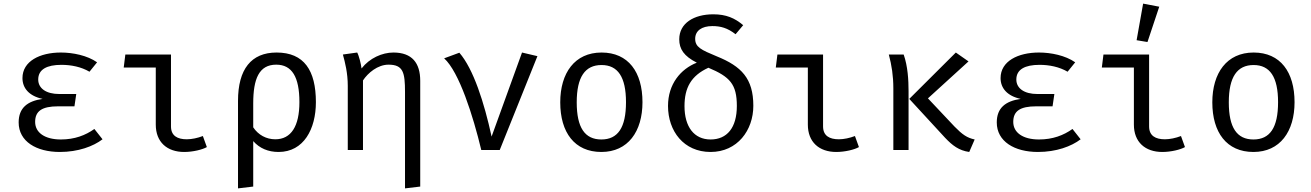

<svg xmlns="http://www.w3.org/2000/svg" viewBox="-20 -828 7240 1060"><path d="M391 -241 401 -309H307C235 -309 191 -340 191 -389C191 -445 239 -470 319 -470C373 -470 428 -459 474 -432L516 -484C462 -522 382 -538 316 -538C200 -538 104 -490 104 -397C104 -341 141 -298 215 -282C131 -270 83 -232 83 -152C83 -47 181 11 310 11C412 11 495 -20 546 -59L501 -116C452 -81 392 -58 316 -58C227 -58 174 -96 174 -155C174 -215 212 -241 301 -241Z M840 -455V-140C840 -44 902 11 997 11C1045 11 1098 -2 1122 -16L1100 -77C1071 -66 1039 -59 1011 -59C960 -59 924 -78 924 -130V-527H672L663 -455Z M1507 -538C1367 -538 1294 -446 1294 -271V212L1378 202V-49C1413 -9 1461 11 1518 11C1657 11 1724 -116 1724 -264C1724 -439 1659 -538 1507 -538ZM1505 -471C1592 -471 1633 -403 1633 -264C1633 -131 1587 -59 1500 -59C1450 -59 1406 -83 1378 -125V-257C1378 -393 1410 -471 1505 -471Z M2152 -538C2090 -538 2020 -507 1976 -450C1973 -475 1962 -520 1952 -538L1873 -527C1885 -484 1900 -425 1900 -354V0H1984V-384C2011 -425 2065 -471 2125 -471C2206 -471 2216 -428 2216 -320V212L2300 202V-382C2300 -480 2255 -538 2152 -538Z M2637 0H2739L2947 -518L2862 -538L2694 -74C2653 -262 2594 -447 2516 -537L2432 -506C2515 -431 2592 -188 2637 0Z M3301 -538C3153 -538 3073 -425 3073 -263C3073 -97 3152 11 3300 11C3447 11 3527 -102 3527 -264C3527 -430 3449 -538 3301 -538ZM3301 -469C3391 -469 3436 -403 3436 -264C3436 -123 3391 -58 3300 -58C3209 -58 3164 -123 3164 -263C3164 -403 3210 -469 3301 -469Z M3918 -749C3811 -749 3730 -700 3730 -611C3730 -557 3756 -518 3827 -482C3738 -447 3668 -364 3668 -243C3668 -104 3755 11 3903 11C4051 11 4139 -109 4139 -244C4139 -395 4073 -462 3937 -517C3850 -553 3818 -568 3818 -614C3818 -658 3854 -684 3913 -684C3958 -684 3996 -674 4041 -639L4083 -689C4037 -728 3989 -749 3918 -749ZM3891 -454C4010 -404 4048 -363 4048 -243C4048 -123 3994 -58 3903 -58C3812 -58 3759 -128 3759 -242C3759 -343 3795 -410 3891 -454Z M4440 -455V-140C4440 -44 4502 11 4597 11C4645 11 4698 -2 4722 -16L4700 -77C4671 -66 4639 -59 4611 -59C4560 -59 4524 -78 4524 -130V-527H4272L4263 -455Z M5257 -538 5000 -282 5198 -67C5238 -25 5274 3 5331 11L5361 -58C5319 -67 5293 -85 5250 -129L5103 -285L5327 -489ZM4969 -527H4887C4903 -467 4912 -409 4912 -340V0H4996V-325C4996 -385 4992 -462 4969 -527Z M5791 -241 5801 -309H5707C5635 -309 5591 -340 5591 -389C5591 -445 5639 -470 5719 -470C5773 -470 5828 -459 5874 -432L5916 -484C5862 -522 5782 -538 5716 -538C5600 -538 5504 -490 5504 -397C5504 -341 5541 -298 5615 -282C5531 -270 5483 -232 5483 -152C5483 -47 5581 11 5710 11C5812 11 5895 -20 5946 -59L5901 -116C5852 -81 5792 -58 5716 -58C5627 -58 5574 -96 5574 -155C5574 -215 5612 -241 5701 -241Z M6291 -808 6255 -606 6315 -596 6380 -791ZM6240 -455V-140C6240 -44 6302 11 6397 11C6445 11 6498 -2 6522 -16L6500 -77C6471 -66 6439 -59 6411 -59C6360 -59 6324 -78 6324 -130V-527H6072L6063 -455Z M6901 -538C6753 -538 6673 -425 6673 -263C6673 -97 6752 11 6900 11C7047 11 7127 -102 7127 -264C7127 -430 7049 -538 6901 -538ZM6901 -469C6991 -469 7036 -403 7036 -264C7036 -123 6991 -58 6900 -58C6809 -58 6764 -123 6764 -263C6764 -403 6810 -469 6901 -469Z"/></svg>

Font: FiraMono Nerd Font
Style: Regular
Weight: 400
Designer: Carrois Corporate & Edenspiekermann AG
Foundry: Carrois Corporate GbR & Edenspiekermann AG
Version: Version 003.206;Nerd Fonts 3.3.0